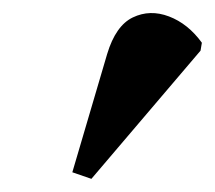

<svg xmlns="http://www.w3.org/2000/svg" viewBox="-20 -766 327 292"><path d="M119 -494 90 -504 143 -684Q156 -727 182 -739.5Q208 -752 237 -741Q266 -730 287 -701L285 -689Z"/></svg>

Font: Noto Serif Display ExtraCondensed Black
Style: Italic
Weight: 900
Width: 2
Italic angle: -12°
Designer: Monotype Design Team
Foundry: Monotype Imaging Inc.
Version: Version 2.009